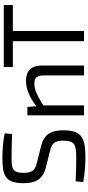

<svg xmlns="http://www.w3.org/2000/svg" viewBox="428 -1170 754 1651"><g transform="rotate(-90 805.5 -345.0)"><path d="M334 -292C394 -277 421 -258 421 -178C421 -83 388 -67 282 -67C225 -66 188 -68 71 -72L65 -7C159 10 234 12 279 12C440 12 510 -17 510 -176C510 -283 477 -344 371 -370L231 -405C170 -420 144 -442 144 -518C144 -620 183 -623 283 -623C347 -623 420 -621 478 -618L484 -682C415 -697 344 -701 279 -702C125 -702 55 -681 55 -520C55 -415 91 -353 191 -328Z M711 -487H639V0H724V-350C802 -398 854 -427 912 -427C962 -427 982 -406 982 -341V0H1067V-365C1067 -453 1021 -499 935 -499C863 -499 791 -466 717 -410Z M1587 -612V-690H1054V-612H1276V0H1364V-612Z"/></g></svg>

Font: SnT
Style: Regular
Weight: 400
Designer: Natanael Gama
Version: Version 1.001;PS 001.001;hotconv 1.0.70;makeotf.lib2.5.58329